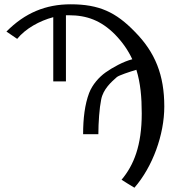

<svg xmlns="http://www.w3.org/2000/svg" viewBox="-20 -718 842 894"><path d="M546 119C546 120 606 156 606 156C691 58 745 -91 745 -222C745 -368 703 -474 608 -570C520 -661 442 -698 309 -698C193 -698 96 -658 10 -571L60 -537C99 -585 164 -621 228 -638V-339H287V-647H301C385 -647 451 -622 515 -558C551 -521 577 -483 596 -442C555 -432 503 -403 472 -381C441 -359 410 -324 395 -285C375 -232 367 -167 367 -93H438C438 -147 443 -216 451 -254C460 -303 499 -337 524 -359C533 -367 584 -384 615 -393C634 -332 640 -265 640 -190C640 -40 603 51 546 119Z"/></svg>

Font: Libertinus Sans
Style: Regular
Weight: 400
Designer: Philipp H. Poll, Khaled Hosny
Foundry: Caleb Maclennan
Version: Version 7.050;RELEASE